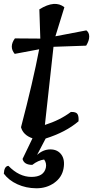

<svg xmlns="http://www.w3.org/2000/svg" viewBox="-27 -733 487 1005"><path d="M167 78Q199 49 236.5 49Q274 49 294 76Q314 103 305.5 149.5Q297 196 256.5 224.5Q216 253 162.5 252.5Q109 252 64 231.5Q19 211 -7 176Q-5 137 17 135Q73 193 137.5 193Q202 193 213 145Q218 121 204 102Q173 106 142 130Q99 130 91 99L143 -9Q94 -26 83 -67Q146 -307 178 -475L50 -451Q19 -488 51 -532L184 -531L179 -684Q261 -735 310 -695L263 -543L425 -574Q440 -563 440 -541.5Q440 -520 424 -494L253 -488Q252 -479 208 -79Q287 -104 344 -147Q371 -148 378.5 -136Q386 -124 384 -98Q317 -41 212 -8Z"/></svg>

Font: Tillana Medium
Style: Regular
Weight: 500
Designer: Lipi Raval (Devanagari, Latin), Jonny Pinhorn (Latin)
Foundry: Indian Type Foundry
Version: Version 2.003;PS 1.0;hotconv 1.0.79;makeotf.lib2.5.61930; tt